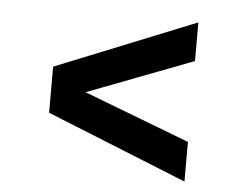

<svg xmlns="http://www.w3.org/2000/svg" viewBox="-42 -653 744 589"><g transform="rotate(5 330.0 -359.0)"><path d="M114 -401 546 -236V-114L114 -288ZM114 -430 546 -604V-485L114 -320Z"/></g></svg>

Font: Wix Madefor Display
Style: Bold
Weight: 700
Designer: Dalton Maag Ltd
Foundry: Dalton Maag Ltd
Version: Version 3.100